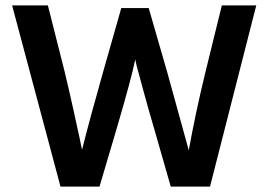

<svg xmlns="http://www.w3.org/2000/svg" viewBox="-20 -694 998 714"><path d="M431 -664H533L602 -425L682 -135Q707 -274 744 -426L805 -674H933L761 0H615L554 -213Q529 -298 511.5 -363Q494 -428 488 -450L483 -473Q469 -403 413 -213L350 0H205L25 -674H158L221 -425Q237 -358 253 -286Q269 -214 277 -176L285 -137Q317 -263 363 -425Z"/></svg>

Font: Hind Semibold
Style: Regular
Weight: 600
Designer: Manushi Parikh, Satya Rajpurohit
Foundry: Indian Type Foundry
Version: Version 1.201;PS 1.0;hotconv 1.0.78;makeotf.lib2.5.61930; tt